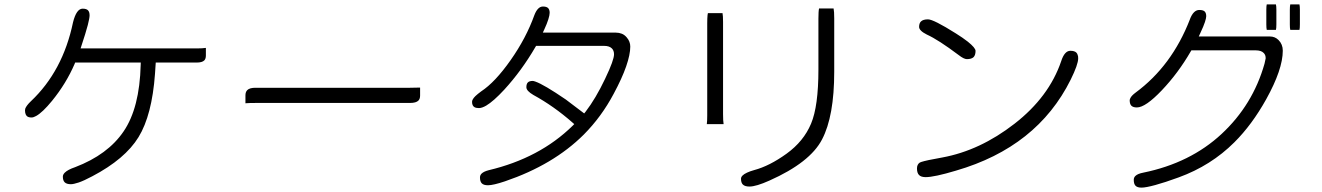

<svg xmlns="http://www.w3.org/2000/svg" viewBox="-20 -794 6040 877"><path d="M389.2 -723.6Q389.2 -739.7 381.8 -747.1Q374.5 -754.4 357.4 -754.4Q329.1 -754.4 313.5 -691.9Q267.1 -469.2 121.1 -331.5Q100.6 -312 95.2 -297.4Q94.2 -293.9 94.2 -289.1Q94.2 -284.2 95.2 -278.8Q97.2 -269.5 102.1 -264.2Q109.4 -257.3 124 -257.3Q132.8 -257.3 145 -264.2Q174.3 -280.3 217.8 -333.5Q282.2 -412.6 320.8 -502L323.2 -508.3H623L622.6 -497.6Q617.7 -301.3 544.9 -194.3Q472.7 -87.4 322.8 -30.3Q289.6 -19 275.9 -5.4Q267.1 3.4 267.1 12.7Q267.1 30.3 275.4 38.6Q284.2 47.4 303.7 47.4Q315.9 47.4 339.4 39.6Q362.8 31.7 401.4 11.2Q551.3 -67.4 612.8 -167.7Q674.3 -268.1 688 -457L691.4 -508.3H878.9Q903.3 -508.3 913.1 -518.1Q920.4 -525.4 920.4 -540.5V-575.2Q904.8 -572.8 878.9 -572.8H348.1Q373 -647.9 381.1 -679.9Q389.2 -711.9 389.2 -723.6Z M1852.5 -393.1H1146.5Q1120.1 -393.1 1109.4 -382.3Q1101.1 -374 1101.1 -358.4V-322.3Q1117.2 -323.7 1146.5 -323.7H1852.5Q1880.4 -323.7 1891.1 -334.5Q1898.9 -342.3 1898.9 -357.4V-394Q1882.8 -393.1 1852.5 -393.1Z M2413.1 -424.3Q2397.9 -424.3 2391.1 -417.5Q2384.3 -410.6 2384.3 -395.5Q2384.3 -378.9 2416 -360.4Q2509.8 -309.1 2594.7 -234.4L2603 -227.1L2595.2 -219.2Q2444.8 -71.8 2212.4 -16.6Q2189.5 -10.7 2179.7 -1Q2172.4 6.3 2172.4 16.6Q2172.4 35.2 2180.9 43.7Q2189.5 52.2 2209 52.2Q2232.9 52.2 2286.6 34.2Q2507.8 -41 2646.5 -179.2Q2727.5 -260.7 2783.2 -365.7Q2821.3 -436.5 2840.1 -490.7Q2858.9 -544.9 2858.9 -581.1Q2858.9 -604.5 2842.8 -623Q2832.5 -635.3 2819.8 -640.1Q2807.1 -645 2793 -645H2459.5L2466.3 -659.7Q2478.5 -686 2484.6 -705.6Q2490.7 -725.1 2490.7 -735.4Q2490.7 -750 2483.6 -757.1Q2476.6 -764.2 2460 -764.2Q2436 -764.2 2420.9 -725.1Q2383.3 -620.1 2312.5 -519.5Q2241.7 -418.5 2177.7 -376.5Q2161.6 -364.7 2151.4 -355Q2136.2 -339.8 2136.2 -329.1Q2136.2 -311 2147 -304.7Q2154.3 -300.3 2167.7 -300.3Q2181.2 -300.3 2200.7 -311.5Q2234.4 -331.5 2283.2 -384.3Q2362.8 -471.2 2425.8 -579.6L2428.7 -584.5H2739.3Q2763.2 -584.5 2774.9 -572.8Q2784.7 -563 2784.7 -545.9Q2784.7 -533.2 2775.1 -506.3Q2765.6 -479.5 2743.7 -433.6Q2701.2 -344.2 2654.8 -283.7L2648.4 -275.9L2564.5 -339.4Q2463.9 -408.2 2425.3 -421.4Q2417.5 -424.3 2413.1 -424.3Z M3285.2 -227.1Q3282.7 -241.7 3282.7 -272.5V-693.4Q3282.7 -722.7 3280.3 -733.9H3213.4L3211.9 -725.1Q3210.4 -711.4 3210.4 -687.5V-266.6Q3210.4 -240.2 3208.5 -227.1ZM3721.2 -755.4Q3718.3 -742.7 3718.3 -709V-476.6Q3718.3 -308.6 3684.6 -229Q3650.9 -148.4 3572.8 -92Q3494.6 -35.6 3424.8 -17.1Q3405.3 -11.7 3392.1 -5.4Q3364.7 7.3 3364.7 22.5Q3364.7 40.5 3373 48.8Q3382.3 58.1 3403.3 58.1Q3433.6 58.1 3494.6 30.8Q3680.2 -51.8 3734.9 -157.2Q3790.5 -263.2 3790.5 -466.8V-709Q3790.5 -742.7 3787.6 -755.4Z M4869.1 -562Q4842.3 -562 4827.1 -514.2Q4771.5 -351.1 4614 -228.8Q4456.5 -106.4 4284.2 -74.7Q4209.5 -61.5 4188 -54.2Q4183.6 -52.7 4181.2 -51.3Q4168.5 -43 4168.5 -24.4Q4168.5 -3.9 4178 5.6Q4187.5 15.1 4208 15.1Q4247.6 15.1 4346.7 -14.6Q4717.3 -122.1 4870.6 -430.2Q4904.8 -499.5 4904.8 -527.3Q4904.8 -532.2 4904.3 -536.4Q4903.8 -540.5 4902.3 -543.5Q4900.4 -549.8 4896.5 -553.7Q4888.2 -562 4869.1 -562ZM4218.8 -705.6Q4196.3 -705.6 4186.5 -695.8Q4178.2 -687.5 4178.2 -670.9Q4178.2 -662.6 4187 -653.8Q4195.8 -645 4213.4 -636.2Q4266.1 -612.3 4358.9 -542.5Q4382.8 -523.9 4396.5 -523.9Q4417.5 -523.9 4427.2 -533.2Q4436 -542.5 4436 -561.5Q4436 -575.2 4400.9 -603.5Q4377.9 -621.6 4345.7 -641.6Q4244.1 -705.6 4218.8 -705.6Z M5766.1 -773.9Q5764.2 -766.6 5764.2 -749V-682.6Q5764.2 -666 5766.1 -657.7H5808.1Q5810.1 -665 5810.1 -682.6V-749Q5810.1 -765.6 5808.1 -773.9ZM5915.5 -657.7Q5917.5 -665 5917.5 -682.6V-749Q5917.5 -765.6 5915.5 -773.9H5873.5Q5871.6 -764.6 5871.6 -749V-682.6Q5871.6 -666 5873.5 -657.7ZM5455.6 -627.4 5462.4 -642.1Q5478 -675.3 5483.9 -693.6Q5489.7 -711.9 5489.7 -719.7Q5489.7 -734.4 5482.7 -741.5Q5475.6 -748.5 5458 -748.5Q5431.2 -748.5 5415 -705.6V-705.1Q5332.5 -492.7 5166.5 -370.6Q5148.9 -357.4 5143.6 -346.7Q5140.1 -340.3 5140.1 -335.9Q5140.1 -318.8 5147.9 -311Q5155.8 -303.2 5172.9 -303.2Q5212.4 -303.2 5287.1 -381.8Q5361.8 -460.4 5418.9 -559.1L5421.9 -564H5715.8Q5740.7 -564 5752 -552.2Q5761.2 -543.5 5761.2 -528.3V-527.3L5755.9 -502.9Q5702.6 -314.9 5559.8 -182.1Q5417 -49.3 5202.1 -5.4Q5176.3 -0.5 5166 9.8Q5158.7 17.1 5158.7 27.3Q5158.7 46.4 5167 54.7Q5175.3 63 5194.3 63Q5213.4 63 5256.8 51.3Q5300.3 39.6 5364.3 16.1Q5511.7 -37.6 5618.2 -144Q5698.7 -224.1 5763.7 -340.8Q5839.4 -477.1 5839.4 -562.5Q5839.4 -591.8 5819.8 -611.3Q5803.7 -627.4 5780.3 -627.4Z"/></svg>

Font: YuPearl-ExtraLight
Style: ExtraLight
Weight: 200
Designer: Max Yao
Foundry: Max-Everyday
Version: Version 1.011; ttfautohint (v1.8.3)